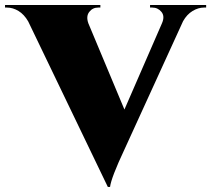

<svg xmlns="http://www.w3.org/2000/svg" viewBox="-60 -720 840 764"><path d="M537.1 -700.2H760.3V-689.9H751.5Q729 -689.9 706.3 -676.3Q683.6 -662.6 668.5 -635.7L435.1 -125Q382.3 -12.7 377.9 23.9H369.1L52.2 -634.8Q36.1 -662.6 13.7 -676.3Q-8.8 -689.9 -32.2 -689.9H-40V-700.2H339.4V-689.9H330.6Q308.6 -689.9 295.2 -672.6Q281.7 -655.3 291.5 -627.4L435.1 -284.2L584.5 -627.4Q596.7 -655.3 582.5 -672.6Q568.4 -689.9 545.9 -689.9H537.1Z"/></svg>

Font: Cinzel Black
Style: Regular
Weight: 900
Designer: Natanael Gama
Version: Version 1.001;PS 001.001;hotconv 1.0.56;makeotf.lib2.0.21325